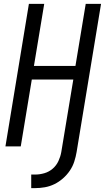

<svg xmlns="http://www.w3.org/2000/svg" viewBox="-20 -755 541 990"><path d="M141 215V145H162Q185 145 209 138Q233 131 252 114.5Q271 98 281.5 75Q292 52 296 29L358 -345H144L87 0H8L129 -735H208L155 -415H369L422 -735H501L375 29Q371 53 363 78Q355 103 340 125Q325 147 304.5 165Q284 183 260.5 194.5Q237 206 211.5 210.5Q186 215 161 215Z"/></svg>

Font: Iosevka Oblique
Style: Regular
Weight: 400
Italic angle: -9°
Monospace: yes
Designer: Belleve Invis
Foundry: Belleve Invis
Version: Version 32.5.0; ttfautohint (v1.8.4)